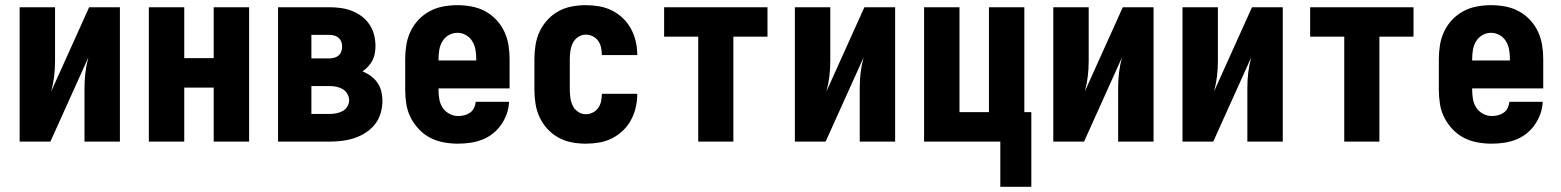

<svg xmlns="http://www.w3.org/2000/svg" viewBox="-20 -548 6040 743"><path d="M56 0V-520H193V-312Q193 -282 189.5 -252.5Q186 -223 178 -194L325 -520H444V0H307V-208Q307 -238 310.5 -267.5Q314 -297 322 -326L175 0Z M556 0V-520H693V-323H807V-520H944V0H807V-209H693V0Z M1056 0V-520H1255Q1277 -520 1299 -517Q1321 -514 1341.5 -506Q1362 -498 1379.5 -485Q1397 -472 1409.5 -453.5Q1422 -435 1427.5 -413.5Q1433 -392 1433 -370Q1433 -356 1430.5 -341.5Q1428 -327 1421.5 -314.5Q1415 -302 1405 -291Q1395 -280 1383 -272Q1400 -265 1415 -254Q1430 -243 1440.5 -228Q1451 -213 1455.5 -194.5Q1460 -176 1460 -158Q1460 -134 1453 -110Q1446 -86 1431 -67Q1416 -48 1395 -34.5Q1374 -21 1351 -13.5Q1328 -6 1303.5 -3Q1279 0 1255 0ZM1185 -322H1255Q1264 -322 1273.5 -324.5Q1283 -327 1290.5 -333.5Q1298 -340 1301 -349.5Q1304 -359 1304 -368Q1304 -378 1300.5 -387Q1297 -396 1290 -402Q1283 -408 1273.5 -410.5Q1264 -413 1255 -413H1185ZM1185 -107H1255Q1268 -107 1281 -109.5Q1294 -112 1305.5 -118Q1317 -124 1324 -135.5Q1331 -147 1331 -160Q1331 -173 1324 -185Q1317 -197 1305.5 -203.5Q1294 -210 1281 -212.5Q1268 -215 1255 -215H1185Z M1752 8Q1725 8 1697.5 3Q1670 -2 1645.5 -14.5Q1621 -27 1601.5 -47.5Q1582 -68 1569.5 -92.5Q1557 -117 1552.5 -144.5Q1548 -172 1548 -200V-320Q1548 -347 1552.5 -374.5Q1557 -402 1569 -427Q1581 -452 1600 -472Q1619 -492 1643.5 -505Q1668 -518 1695.5 -523Q1723 -528 1750 -528Q1777 -528 1804.5 -523Q1832 -518 1856.5 -505Q1881 -492 1900 -472Q1919 -452 1931 -427Q1943 -402 1947.5 -374.5Q1952 -347 1952 -320V-206H1677V-200Q1677 -182 1680 -164.5Q1683 -147 1692.5 -132Q1702 -117 1718.5 -108Q1735 -99 1752 -99Q1765 -99 1777 -102Q1789 -105 1799 -112Q1809 -119 1814.5 -130.5Q1820 -142 1821 -154H1950Q1949 -130 1941 -107.5Q1933 -85 1919.5 -65.5Q1906 -46 1887 -31Q1868 -16 1846 -7.5Q1824 1 1800 4.5Q1776 8 1752 8ZM1823 -314V-320Q1823 -338 1820 -355.5Q1817 -373 1808 -388Q1799 -403 1783.5 -412Q1768 -421 1750 -421Q1732 -421 1716.5 -412Q1701 -403 1692 -388Q1683 -373 1680 -355.5Q1677 -338 1677 -320V-314Z M2247 8Q2220 8 2193 3Q2166 -2 2142 -15Q2118 -28 2099 -48.5Q2080 -69 2068.5 -93.5Q2057 -118 2052.5 -145.5Q2048 -173 2048 -200V-320Q2048 -347 2052.5 -374.5Q2057 -402 2068.5 -426.5Q2080 -451 2099 -471.5Q2118 -492 2142 -505Q2166 -518 2193 -523Q2220 -528 2247 -528Q2273 -528 2299 -523.5Q2325 -519 2348 -507.5Q2371 -496 2390 -478Q2409 -460 2421.5 -437Q2434 -414 2440 -388.5Q2446 -363 2446 -337V-335H2309V-336Q2309 -350 2306 -364Q2303 -378 2295 -389.5Q2287 -401 2274 -407.5Q2261 -414 2247 -414Q2231 -414 2217.5 -405Q2204 -396 2197 -382Q2190 -368 2187.5 -352Q2185 -336 2185 -320V-200Q2185 -184 2187.5 -168Q2190 -152 2197 -138Q2204 -124 2217.5 -115Q2231 -106 2247 -106Q2261 -106 2274 -112.5Q2287 -119 2295 -130.5Q2303 -142 2306 -156Q2309 -170 2309 -184V-185H2446V-183Q2446 -157 2440 -131.5Q2434 -106 2421.5 -83Q2409 -60 2390 -42Q2371 -24 2348 -12.5Q2325 -1 2299 3.5Q2273 8 2247 8Z M2682 0V-406H2550V-520H2950V-406H2818V0Z M3056 0V-520H3193V-312Q3193 -282 3189.5 -252.5Q3186 -223 3178 -194L3325 -520H3444V0H3307V-208Q3307 -238 3310.5 -267.5Q3314 -297 3322 -326L3175 0Z M3851 175V0H3556V-520H3693V-114H3807V-520H3944V-114H3971V175Z M4056 0V-520H4193V-312Q4193 -282 4189.5 -252.5Q4186 -223 4178 -194L4325 -520H4444V0H4307V-208Q4307 -238 4310.5 -267.5Q4314 -297 4322 -326L4175 0Z M4556 0V-520H4693V-312Q4693 -282 4689.5 -252.5Q4686 -223 4678 -194L4825 -520H4944V0H4807V-208Q4807 -238 4810.5 -267.5Q4814 -297 4822 -326L4675 0Z M5182 0V-406H5050V-520H5450V-406H5318V0Z M5752 8Q5725 8 5697.5 3Q5670 -2 5645.5 -14.5Q5621 -27 5601.5 -47.5Q5582 -68 5569.5 -92.5Q5557 -117 5552.5 -144.5Q5548 -172 5548 -200V-320Q5548 -347 5552.5 -374.5Q5557 -402 5569 -427Q5581 -452 5600 -472Q5619 -492 5643.5 -505Q5668 -518 5695.5 -523Q5723 -528 5750 -528Q5777 -528 5804.5 -523Q5832 -518 5856.5 -505Q5881 -492 5900 -472Q5919 -452 5931 -427Q5943 -402 5947.5 -374.5Q5952 -347 5952 -320V-206H5677V-200Q5677 -182 5680 -164.5Q5683 -147 5692.5 -132Q5702 -117 5718.5 -108Q5735 -99 5752 -99Q5765 -99 5777 -102Q5789 -105 5799 -112Q5809 -119 5814.5 -130.5Q5820 -142 5821 -154H5950Q5949 -130 5941 -107.5Q5933 -85 5919.5 -65.5Q5906 -46 5887 -31Q5868 -16 5846 -7.5Q5824 1 5800 4.5Q5776 8 5752 8ZM5823 -314V-320Q5823 -338 5820 -355.5Q5817 -373 5808 -388Q5799 -403 5783.5 -412Q5768 -421 5750 -421Q5732 -421 5716.5 -412Q5701 -403 5692 -388Q5683 -373 5680 -355.5Q5677 -338 5677 -320V-314Z"/></svg>

Font: Iosevka Curly Heavy
Style: Regular
Weight: 900
Monospace: yes
Designer: Belleve Invis
Foundry: Belleve Invis
Version: Version 22.1.2; ttfautohint (v1.8.4)